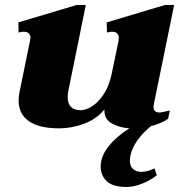

<svg xmlns="http://www.w3.org/2000/svg" viewBox="-20 -500 733 763"><path d="M613 -53Q622 -53 635.5 -56.5Q649 -60 655 -61L648 -28Q619 -8 580 1Q510 59 498 120Q496 132 496 137Q496 160 508.5 171.5Q521 183 542 183Q553 183 568 179Q583 175 594 169L603 197Q572 220 540.5 231.5Q509 243 484 243Q427 243 403.5 219.5Q380 196 380 162Q380 121 411.5 81.5Q443 42 494 10Q454 7 424.5 -9.5Q395 -26 395 -59V-65Q364 -27 314.5 -8.5Q265 10 216 10Q134 10 94 -19Q54 -48 54 -100Q54 -115 57 -131L99 -337L101 -349Q101 -374 73 -374Q68 -374 54 -371L53 -411L284 -480H321L253 -146Q249 -130 249 -114Q249 -62 302 -62Q319 -62 342.5 -75.5Q366 -89 388 -119.5Q410 -150 422 -198L451 -337Q452 -342 452 -349Q452 -374 425 -374Q420 -374 405 -371L404 -411L635 -480H672L592 -89Q590 -79 590 -75Q590 -53 613 -53Z"/></svg>

Font: Taviraj Black
Style: Italic
Weight: 900
Italic angle: -12°
Designer: Katatrad Team
Foundry: CadsonDemak
Version: Version 1.001